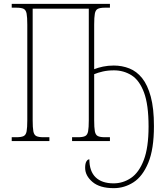

<svg xmlns="http://www.w3.org/2000/svg" viewBox="-20 -734 855 999"><path d="M572 245Q499 245 461 212.5Q423 180 423 139Q423 117 429.5 106Q436 95 445 95Q445 157 477.5 188.5Q510 220 571 220Q620 220 661.5 192Q703 164 728 99Q753 34 753 -76Q753 -190 729 -253.5Q705 -317 664 -342.5Q623 -368 573 -368Q541 -368 515 -362Q489 -356 470 -348V-108Q470 -70 473.5 -51Q477 -32 489 -26Q501 -20 526 -20H552V0H355V-20H386Q411 -20 423 -26Q435 -32 438.5 -51Q442 -70 442 -108V-689H150V-108Q150 -70 153.5 -51Q157 -32 169 -26Q181 -20 206 -20H237V0H41V-20H65Q91 -20 103 -26Q115 -32 118.5 -51Q122 -70 122 -108V-606Q122 -644 118.5 -663Q115 -682 103 -688Q91 -694 65 -694H41V-714H552V-694H526Q501 -694 489 -688Q477 -682 473.5 -663Q470 -644 470 -606V-374Q490 -382 516 -387.5Q542 -393 572 -393Q615 -393 653 -378Q691 -363 719.5 -327.5Q748 -292 764.5 -231Q781 -170 781 -78Q781 42 751.5 113Q722 184 674.5 214.5Q627 245 572 245Z"/></svg>

Font: Noto Serif Condensed Thin
Style: Regular
Weight: 100
Width: 3
Designer: Monotype Design Team
Foundry: Monotype Imaging Inc.
Version: Version 2.013; ttfautohint (v1.8.4.7-5d5b)